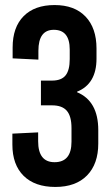

<svg xmlns="http://www.w3.org/2000/svg" viewBox="-20 -730 440 760"><path d="M362 -538V-498Q362 -398 285 -367V-365Q369 -330 369 -215V-162Q369 -81 324.5 -35.5Q280 10 199 10Q118 10 73.5 -34Q29 -78 29 -158V-201L131 -206V-171Q131 -88 196 -88Q263 -88 263 -169V-223Q263 -270 244.5 -291.5Q226 -313 186 -313H142V-411H186Q223 -411 239.5 -431.5Q256 -452 256 -496V-534Q256 -612 193 -612Q132 -612 132 -529V-494L30 -499V-542Q30 -622 73.5 -666Q117 -710 196 -710Q275 -710 318.5 -664.5Q362 -619 362 -538Z"/></svg>

Font: Bebas Kai
Style: Regular
Weight: 400
Designer: Ryoichi Tsunekawa
Foundry: Dharma Type
Version: Version 1.001;PS 001.001;hotconv 1.0.70;makeotf.lib2.5.58329